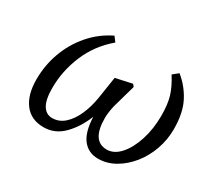

<svg xmlns="http://www.w3.org/2000/svg" viewBox="-105 -651 902 831"><g transform="rotate(30 346.0 -235.5)"><path d="M186 13Q123 13 89.5 -31Q56 -75 56 -151Q56 -222 79.5 -286.5Q103 -351 147.5 -402.5Q192 -454 254 -484L272 -460Q202 -401 168 -320Q134 -239 134 -154Q134 -95 151 -67.5Q168 -40 198 -40Q232 -40 258.5 -63.5Q285 -87 303 -127Q321 -167 329 -216L346 -326L428 -344L437 -333L405 -220Q401 -204 398.5 -186.5Q396 -169 396 -155Q396 -40 471 -40Q507 -40 537 -73.5Q567 -107 585 -163Q603 -219 603 -285Q603 -342 591.5 -380Q580 -418 552 -462L579 -484Q625 -447 652 -394.5Q679 -342 679 -261Q679 -209 661.5 -159.5Q644 -110 613 -71.5Q582 -33 542 -10Q502 13 458 13Q410 13 381.5 -22.5Q353 -58 350 -134Q325 -71 283.5 -29Q242 13 186 13Z"/></g></svg>

Font: Source Serif Pro
Style: Italic
Weight: 400
Italic angle: -12°
Designer: Frank Grießhammer
Foundry: Adobe Systems Incorporated
Version: Version 3.001;hotconv 1.0.111;makeotfexe 2.5.65597